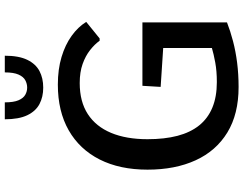

<svg xmlns="http://www.w3.org/2000/svg" viewBox="-124 -850 985 776"><g transform="rotate(-90 368.0 -462.5)"><path d="M403.8 9.8Q294.4 9.8 220 -35.6Q145.5 -81.1 107.7 -163.8Q69.8 -246.6 69.8 -358.4Q69.8 -470.2 110.8 -551.5Q151.9 -632.8 228.8 -676.8Q305.7 -720.7 413.6 -720.7Q475.6 -720.7 525.1 -705.8Q574.7 -690.9 610.6 -665Q646.5 -639.2 667 -606L600.1 -551.8H590.8Q576.7 -571.8 553.2 -590.3Q529.8 -608.9 496.8 -620.6Q463.9 -632.3 419.9 -632.3Q344.7 -632.3 294.4 -599.6Q244.1 -566.9 218.5 -505.6Q192.9 -444.3 192.9 -358.4Q192.9 -289.6 206.5 -237.3Q220.2 -185.1 248.5 -149.7Q276.9 -114.3 320.6 -96.2Q364.3 -78.1 423.8 -78.1Q468.3 -78.1 502.7 -84.5Q537.1 -90.8 561.5 -98.1V-294.9L404.3 -305.2L408.7 -378.9H665V-37.1Q629.9 -23.4 589.1 -12.7Q548.3 -2 502 3.9Q455.6 9.8 403.8 9.8ZM401.4 -779.8Q363.8 -779.8 335 -794.9Q306.2 -810.1 289.8 -844.2Q273.4 -878.4 273.4 -935.1H341.8Q341.8 -899.4 350.3 -879.6Q358.9 -859.9 372.6 -852.3Q386.2 -844.7 401.4 -844.7Q417 -844.7 431.2 -852.3Q445.3 -859.9 454.1 -879.6Q462.9 -899.4 462.9 -935.1H530.3Q530.3 -878.4 513.7 -844.2Q497.1 -810.1 468.3 -794.9Q439.5 -779.8 401.4 -779.8Z"/></g></svg>

Font: Comme Medium
Style: Regular
Weight: 500
Version: Version 1.000;gftools[0.9.27]